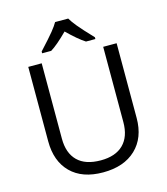

<svg xmlns="http://www.w3.org/2000/svg" viewBox="-134 -1034 996 1146"><g transform="rotate(-15 364.0 -460.5)"><path d="M637 -714V-252Q637 -130 563.5 -60Q490 10 361 10Q232 10 161.5 -60.5Q91 -131 91 -254V-714H174V-248Q174 -159 222.5 -111Q271 -63 366 -63Q457 -63 505.5 -111Q554 -159 554 -249V-714ZM192 -782Q254 -849 279 -880Q304 -911 315 -931H396Q407 -911 433.5 -878.5Q460 -846 521 -782V-771H463Q420 -798 355 -862Q289 -796 248 -771H192Z"/></g></svg>

Font: Stephens Clock
Style: Regular
Weight: 400
Designer: Peter Wiegel (catfonts.de) with slight modifications by DT1.org
Version: Version 0.9.1